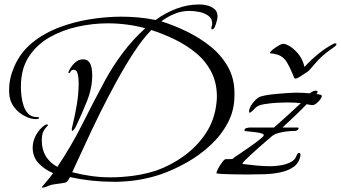

<svg xmlns="http://www.w3.org/2000/svg" viewBox="-20 -785 1534 864"><path d="M172 59Q168 59 168 58Q168 57 168.5 57Q169 57 169 56Q182 40 195 25Q208 10 219 -6Q182 -21 154.5 -49.5Q127 -78 127 -121Q127 -150 142.5 -178Q158 -206 182 -222Q187 -225 191 -225Q196 -225 196 -222Q196 -220 189 -213.5Q182 -207 175 -193Q168 -179 168 -153Q168 -73 238 -34Q300 -126 349.5 -224.5Q399 -323 451 -420Q486 -485 532.5 -547Q579 -609 634 -658Q593 -669 550.5 -674.5Q508 -680 465 -680Q398 -680 329.5 -665Q261 -650 203 -617Q145 -584 109.5 -529.5Q74 -475 74 -395Q74 -377 76.5 -353.5Q79 -330 86.5 -308Q94 -286 108.5 -272Q123 -258 148 -258Q150 -258 153 -257.5Q156 -257 156 -254Q156 -251 150 -250Q144 -249 142 -249Q121 -249 99 -259Q62 -276 41.5 -305.5Q21 -335 21 -375V-380Q21 -433 44 -485Q72 -550 126 -593.5Q180 -637 248.5 -662.5Q317 -688 389 -699Q461 -710 525 -710Q564 -710 603 -706.5Q642 -703 680 -695Q724 -727 774 -746Q824 -765 878 -765Q896 -765 914.5 -760Q933 -755 946 -743.5Q959 -732 959 -710Q959 -704 955.5 -690.5Q952 -677 947 -665Q942 -653 935 -653Q931 -653 931 -657Q931 -662 933 -667.5Q935 -673 935 -679Q935 -702 917 -714.5Q899 -727 875.5 -731.5Q852 -736 834 -736Q798 -736 766 -723Q734 -710 706 -689Q761 -672 819 -644Q877 -616 926 -577Q975 -538 1005 -485.5Q1035 -433 1035 -367V-355Q1035 -289 1005.5 -233Q976 -177 927 -131.5Q878 -86 819 -53Q760 -20 702 0Q660 14 617 22Q574 30 530 32Q520 33 510 33Q500 33 490 33Q391 33 295 12Q292 17 287.5 24.5Q283 32 278 35Q274 37 258.5 39.5Q243 42 226.5 44Q210 46 201 50Q194 53 187 56Q180 59 172 59ZM477 13Q491 13 504.5 12.5Q518 12 531 11Q610 6 682 -17Q750 -41 809 -84Q868 -127 907 -186.5Q946 -246 954 -321Q955 -329 955.5 -336Q956 -343 956 -350Q956 -413 930.5 -462Q905 -511 862 -546.5Q819 -582 766.5 -607.5Q714 -633 661 -650Q622 -610 582.5 -549.5Q543 -489 504 -418Q465 -347 428.5 -273Q392 -199 361 -131Q330 -63 305 -10Q347 1 390 7Q433 13 477 13ZM305 -196Q304 -196 303.5 -198Q303 -200 303 -201Q303 -207 304.5 -212.5Q306 -218 307 -223Q318 -268 326 -316.5Q334 -365 334 -411Q334 -419 333 -433Q332 -447 327.5 -459Q323 -471 312 -471Q301 -471 298 -463.5Q295 -456 290 -456Q288 -456 288 -459Q288 -461 290 -465Q298 -484 315 -501Q332 -518 354 -518Q372 -518 381 -506Q390 -494 392.5 -477.5Q395 -461 395 -447Q395 -389 371.5 -330Q348 -271 323 -219Q322 -215 315.5 -205.5Q309 -196 305 -196ZM1107 0Q1098 0 1076 0Q1054 0 1028.5 -0.5Q1003 -1 982 -2Q961 -3 954 -5Q954 -12 962 -27Q970 -42 980 -55.5Q990 -69 997 -69Q999 -69 1012.5 -69Q1026 -69 1027 -70Q1029 -71 1030 -72.5Q1031 -74 1032 -75Q1038 -79 1059.5 -93.5Q1081 -108 1106 -125.5Q1131 -143 1149 -157.5Q1167 -172 1167 -176Q1167 -182 1156 -185Q1145 -188 1130.5 -190Q1116 -192 1103 -193Q1090 -194 1085 -195Q1080 -195 1080 -199Q1080 -206 1089 -208.5Q1098 -211 1103 -211H1213Q1244 -238 1274 -265.5Q1304 -293 1334 -321Q1303 -324 1270 -324Q1256 -324 1227 -322.5Q1198 -321 1170.5 -316.5Q1143 -312 1132 -302Q1129 -299 1118.5 -288.5Q1108 -278 1103 -278Q1101 -278 1101 -281V-284Q1101 -299 1115.5 -318.5Q1130 -338 1143 -346Q1152 -352 1175 -356Q1198 -360 1225 -362.5Q1252 -365 1276 -366.5Q1300 -368 1310 -368Q1344 -368 1375 -365Q1380 -370 1387 -373.5Q1394 -377 1401 -377Q1403 -377 1406 -376Q1409 -375 1409 -372Q1409 -369 1407.5 -366.5Q1406 -364 1404 -362Q1409 -361 1418.5 -359.5Q1428 -358 1428 -353Q1428 -346 1420.5 -336.5Q1413 -327 1403.5 -319.5Q1394 -312 1387 -312Q1381 -312 1374 -313.5Q1367 -315 1360 -316Q1334 -289 1306.5 -263Q1279 -237 1251 -211H1320Q1324 -211 1324 -208Q1324 -204 1319 -200Q1314 -196 1310 -196Q1295 -196 1274 -194Q1253 -192 1233 -186.5Q1213 -181 1201 -170Q1197 -166 1182.5 -154Q1168 -142 1149.5 -125.5Q1131 -109 1113 -92.5Q1095 -76 1083 -64Q1071 -52 1071 -48L1072 -47Q1104 -43 1135 -40Q1166 -37 1197 -37Q1214 -37 1239.5 -40.5Q1265 -44 1286.5 -54.5Q1308 -65 1314 -84Q1316 -88 1318.5 -92.5Q1321 -97 1326 -97Q1332 -97 1332 -88V-85Q1326 -51 1300.5 -33.5Q1275 -16 1240 -9Q1205 -2 1169 -1Q1133 0 1107 0ZM1310 -431Q1305 -431 1302 -439Q1299 -447 1297 -452Q1283 -485 1271.5 -504Q1260 -523 1243.5 -532.5Q1227 -542 1198 -545Q1195 -545 1195 -546Q1195 -552 1207.5 -562Q1220 -572 1234 -580Q1248 -588 1253 -588Q1267 -588 1287 -575Q1307 -562 1325 -539Q1343 -516 1350 -484Q1380 -516 1413 -543Q1446 -570 1483 -589Q1485 -589 1486.5 -589.5Q1488 -590 1490 -590Q1494 -590 1494 -586Q1494 -583 1491.5 -580.5Q1489 -578 1487 -576Q1468 -563 1450.5 -549.5Q1433 -536 1416 -519Q1412 -515 1401 -502.5Q1390 -490 1380.5 -479Q1371 -468 1369 -466Q1366 -464 1353 -455Q1340 -446 1327.5 -438.5Q1315 -431 1310 -431Z"/></svg>

Font: My Soul
Style: Regular
Weight: 400
Designer: Robert E. Leuschke
Foundry: Robert E. Leuschke
Version: Version 1.010; ttfautohint (v1.8.4.7-5d5b)